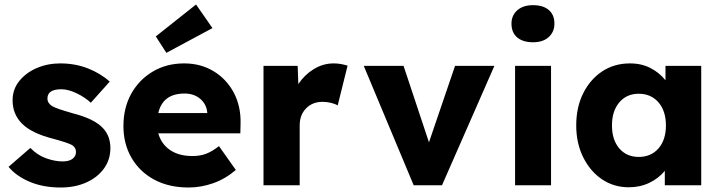

<svg xmlns="http://www.w3.org/2000/svg" viewBox="-20 -824 3209 854"><path d="M250 10Q173 10 113 -15Q53 -40 18 -82L115 -166Q146 -134 185 -120Q224 -106 259 -106Q287 -106 302.5 -117.5Q318 -129 318 -148Q318 -168 300 -179Q282 -189 216 -207Q121 -231 78 -274Q36 -316 36 -378Q36 -427 66 -464Q96 -501 144 -521.5Q192 -542 248 -542Q314 -542 370.5 -520Q427 -498 468 -461L384 -367Q357 -392 320 -409.5Q283 -427 253 -427Q191 -427 191 -386Q191 -365 212 -352Q222 -346 244 -338.5Q266 -331 304 -320Q351 -308 385 -291.5Q419 -275 439 -253Q471 -218 471 -165Q471 -114 442.5 -74.5Q414 -35 364 -12.5Q314 10 250 10Z M819 10Q731 10 666 -25Q601 -60 565 -122Q529 -184 529 -263Q529 -345 564 -407.5Q599 -470 660 -506Q721 -542 799 -542Q873 -542 930.5 -507Q988 -472 1020 -411.5Q1052 -351 1050 -274L1049 -231H684Q697 -184 736 -157Q775 -130 836 -130Q870 -130 896.5 -140Q923 -150 954 -174L1029 -68Q982 -28 928 -9Q874 10 819 10ZM801 -408Q704 -408 684 -321H902V-322Q899 -360 871 -384Q843 -408 801 -408ZM720 -589 673 -662 852 -804 925 -699Z M1152 0V-531H1304L1307 -450Q1334 -491 1375.5 -516.5Q1417 -542 1464 -542Q1482 -542 1497.5 -539Q1513 -536 1526 -532L1482 -355Q1471 -362 1452.5 -366.5Q1434 -371 1414 -371Q1370 -371 1341.5 -342Q1313 -313 1313 -266V0Z M1820 0 1598 -531H1775L1888 -191L2004 -531H2179L1946 0Z M2351 -636Q2306 -636 2280.5 -657.5Q2255 -679 2255 -719Q2255 -755 2280.5 -778Q2306 -801 2351 -801Q2396 -801 2421 -779.5Q2446 -758 2446 -719Q2446 -682 2420.5 -659Q2395 -636 2351 -636ZM2271 0V-531H2431V0Z M2777 9Q2710 9 2657.5 -26.5Q2605 -62 2574 -124.5Q2543 -187 2543 -266Q2543 -347 2574 -409Q2605 -471 2658.5 -506.5Q2712 -542 2782 -542Q2834 -542 2874 -521Q2914 -500 2940 -467V-531H3099V0H2937V-64Q2910 -31 2868.5 -11Q2827 9 2777 9ZM2821 -126Q2876 -126 2909 -164Q2942 -202 2942 -266Q2942 -330 2909 -368.5Q2876 -407 2821 -407Q2767 -407 2734.5 -368.5Q2702 -330 2702 -266Q2702 -202 2734.5 -164Q2767 -126 2821 -126Z"/></svg>

Font: Lexend Deca
Style: Bold
Weight: 700
Designer: Bonnie Shaver-Troup, Thomas Jockin
Foundry: Lexend
Version: Version 1.008; ttfautohint (v1.8.4.7-5d5b)